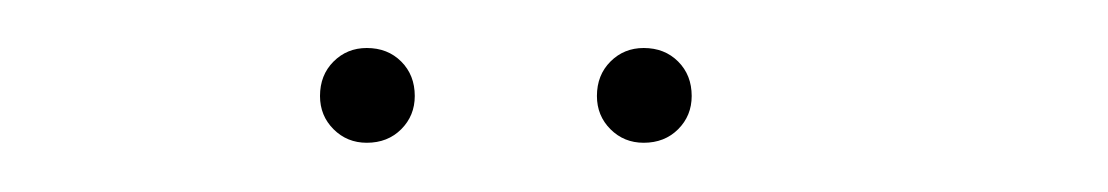

<svg xmlns="http://www.w3.org/2000/svg" viewBox="-20 -684 450 78"><path d="M241.5 -626Q233.5 -626 228 -631.5Q222.5 -637 222.5 -645Q222.5 -653.5 228 -659Q233.5 -664.5 241.5 -664.5Q250 -664.5 255.5 -659Q261 -653.5 261 -645Q261 -637 255.5 -631.5Q250 -626 241.5 -626ZM129 -626Q121 -626 115.5 -631.5Q110 -637 110 -645Q110 -653.5 115.5 -659Q121 -664.5 129 -664.5Q137.5 -664.5 143 -659Q148.5 -653.5 148.5 -645Q148.5 -637 143 -631.5Q137.5 -626 129 -626Z"/></svg>

Font: Anybody ExtraExpanded Thin
Style: Regular
Weight: 100
Width: 8
Designer: Tyler Finck
Foundry: Etcetera Type Company
Version: Version 1.010; ttfautohint (v1.8.3) -l 8 -r 50 -G 200 -x 14 